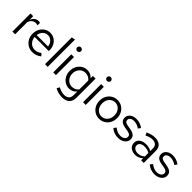

<svg xmlns="http://www.w3.org/2000/svg" viewBox="240 -2090 3662 3662"><g transform="rotate(45 2071.5 -259.0)"><path d="M75 0V-488H148V-388Q167 -439 202.5 -467.5Q238 -496 284 -496Q297 -496 308 -494.5Q319 -493 330 -489V-423Q318 -427 304.5 -429.5Q291 -432 279 -432Q234 -432 200.5 -406Q167 -380 148 -333V0Z M617.3 10Q548.9 10 494.1 -23.5Q439.2 -57 407.1 -114.4Q375 -171.8 375 -243.9Q375 -316 405.5 -373Q436 -430 488 -463Q540 -496 604.5 -496Q669 -496 719.5 -463.5Q770 -431 799.5 -375.5Q829 -319.9 829 -250V-228H446Q450 -178 473.5 -138.5Q497 -99 535.5 -76.5Q574 -54 620 -54Q657.6 -54 693.3 -67.5Q729 -81 754 -104L800 -55Q758 -22 713 -6Q668 10 617.3 10ZM448 -280H757Q752 -324 730.5 -358.5Q709 -393 676.4 -413Q643.8 -433 604 -433Q564.4 -433 531.2 -413.5Q498 -394 476.5 -359.5Q455 -325 448 -280Z M954 0V-722L1027 -737V0Z M1176 0V-488H1249V0ZM1212.9 -609Q1191 -609 1175.5 -624.3Q1160 -639.5 1160 -661Q1160 -682.5 1175.6 -697.7Q1191.2 -713 1213.1 -713Q1235 -713 1250.5 -697.7Q1266 -682.5 1266 -661Q1266 -639.5 1250.4 -624.3Q1234.8 -609 1212.9 -609Z M1625 219Q1576 219 1526.5 205.5Q1477 192 1435 168L1466 112Q1511 135 1548 146Q1585 157 1622 157Q1689 157 1723.5 125Q1758 93 1758 32V-66Q1730 -31 1690 -12.5Q1650 6 1602 6Q1539 6 1488 -27.5Q1437 -61 1407 -117.5Q1377 -174 1377 -244Q1377 -314 1407.5 -370.5Q1438 -427 1490 -460.5Q1542 -494 1606 -494Q1652 -494 1691 -476.5Q1730 -459 1759 -425V-488H1831V31Q1831 122 1778 170.5Q1725 219 1625 219ZM1620 -57Q1663 -57 1699 -74.5Q1735 -92 1758 -123V-364Q1734 -395 1697.5 -412.5Q1661 -430 1620 -430Q1571 -430 1532.5 -406Q1494 -382 1471.5 -340Q1449 -298 1449 -244Q1449 -191 1471.5 -148.5Q1494 -106 1532.5 -81.5Q1571 -57 1620 -57Z M1980 0V-488H2053V0ZM2016.9 -609Q1995 -609 1979.5 -624.3Q1964 -639.5 1964 -661Q1964 -682.5 1979.6 -697.7Q1995.2 -713 2017.1 -713Q2039 -713 2054.5 -697.7Q2070 -682.5 2070 -661Q2070 -639.5 2054.4 -624.3Q2038.8 -609 2016.9 -609Z M2418.5 8Q2351 8 2297 -25Q2243 -58 2212 -115.2Q2181 -172.3 2181 -244.2Q2181 -316 2212 -373Q2243 -430 2297 -463Q2351 -496 2418.5 -496Q2486 -496 2539.5 -463Q2593 -430 2624 -373.1Q2655 -316.2 2655 -244.1Q2655 -172 2624 -115Q2593 -58 2539.5 -25Q2486 8 2418.5 8ZM2417.5 -56Q2466 -56 2503 -80.5Q2540 -105 2561.5 -147.9Q2583 -190.9 2583 -244.4Q2583 -298 2561.5 -340.5Q2539.9 -383 2502.8 -407.5Q2465.7 -432 2418 -432Q2370 -432 2332.8 -407.5Q2295.6 -382.9 2274.3 -340.3Q2253 -297.7 2253 -244Q2253 -190.5 2274.3 -147.7Q2295.6 -104.8 2332.8 -80.4Q2370 -56 2417.5 -56Z M2934 10Q2874 10 2823 -8.5Q2772 -27 2736 -62L2775 -110Q2819 -78 2856 -63.5Q2893 -49 2932 -49Q2985 -49 3020 -74Q3055 -99 3055 -138Q3055 -168 3034.5 -185Q3014 -202 2967 -211L2887 -225Q2816 -238 2782.5 -269Q2749 -300 2749 -353Q2749 -395 2771.5 -427Q2794 -459 2834 -477.5Q2874 -496 2925 -496Q2975 -496 3020 -481.5Q3065 -467 3111 -435L3075 -384Q3037 -411 2999 -423.5Q2961 -436 2922 -436Q2874 -436 2845 -415Q2816 -394 2816 -358Q2816 -328 2834.5 -312Q2853 -296 2900 -288L2982 -273Q3056 -260 3090 -228Q3124 -196 3124 -142Q3124 -99 3099 -64.5Q3074 -30 3031 -10Q2988 10 2934 10Z M3391 9Q3339 9 3299 -10Q3259 -29 3236.5 -62.5Q3214 -96 3214 -140Q3214 -184 3237 -216.5Q3260 -249 3301 -267Q3342 -285 3397 -285Q3439 -285 3476.5 -276Q3514 -267 3546 -247V-314Q3546 -374 3514 -404.5Q3482 -435 3420 -435Q3386 -435 3350.5 -425Q3315 -415 3272 -393L3245 -449Q3343 -496 3429 -496Q3520 -496 3569 -451.5Q3618 -407 3618 -324V0H3546V-57Q3514 -24 3475 -7.5Q3436 9 3391 9ZM3284 -142Q3284 -99 3317.5 -73Q3351 -47 3406 -47Q3447 -47 3481.5 -61Q3516 -75 3546 -103V-197Q3515 -215 3482 -223.5Q3449 -232 3408 -232Q3352 -232 3318 -207.5Q3284 -183 3284 -142Z M3917 10Q3857 10 3806 -8.5Q3755 -27 3719 -62L3758 -110Q3802 -78 3839 -63.5Q3876 -49 3915 -49Q3968 -49 4003 -74Q4038 -99 4038 -138Q4038 -168 4017.5 -185Q3997 -202 3950 -211L3870 -225Q3799 -238 3765.5 -269Q3732 -300 3732 -353Q3732 -395 3754.5 -427Q3777 -459 3817 -477.5Q3857 -496 3908 -496Q3958 -496 4003 -481.5Q4048 -467 4094 -435L4058 -384Q4020 -411 3982 -423.5Q3944 -436 3905 -436Q3857 -436 3828 -415Q3799 -394 3799 -358Q3799 -328 3817.5 -312Q3836 -296 3883 -288L3965 -273Q4039 -260 4073 -228Q4107 -196 4107 -142Q4107 -99 4082 -64.5Q4057 -30 4014 -10Q3971 10 3917 10Z"/></g></svg>

Font: Red Hat Text VF
Style: Regular
Weight: 300
Designer: Pentagram, MCKL
Foundry: Pentagram, MCKL
Version: Version 1.023